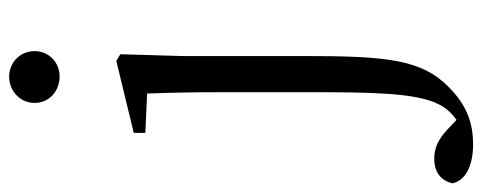

<svg xmlns="http://www.w3.org/2000/svg" viewBox="-424 -464 1079 430"><g transform="rotate(-90 116.0 -248.5)"><path d="M160 -655C191 -655 217 -678 217 -711C217 -744 191 -768 160 -768C128 -768 101 -744 101 -711C101 -678 128 -655 160 -655ZM8 271C59 271 98 255 137 216C198 156 206 78 206 -104V-380L210 -519L195 -528L34 -489V-463L122 -459C124 -409 125 -355 125 -288V-96C125 40 124 143 98 194C89 212 77 224 63 234L43 215C20 193 0 184 -24 184C-53 184 -73 198 -79 225C-74 250 -46 271 8 271Z"/></g></svg>

Font: Noto Serif CJK KR
Style: Regular
Weight: 400
Designer: Ryoko NISHIZUKA 西塚涼子 (kana & ideographs); Frank Grießhammer (Latin, Greek & Cyrillic); Wenlong ZHANG 张文龙 (bopomofo); San
Foundry: Adobe
Version: Version 2.001;hotconv 1.1.0;makeotfexe 2.6.0